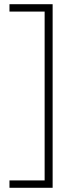

<svg xmlns="http://www.w3.org/2000/svg" viewBox="-20 -734 356 912"><path d="M25 123V158H230V-714H25V-679H192V123Z"/></svg>

Font: Noto Sans Myanmar ExtraLight
Style: Regular
Weight: 200
Designer: Monotype Design Team
Foundry: Monotype Imaging Inc.
Version: Version 2.107